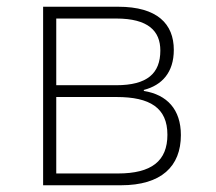

<svg xmlns="http://www.w3.org/2000/svg" viewBox="-20 -550 640 570"><path d="M108 0H339C459 0 517 -56 517 -149C517 -225 476 -269 407 -280V-283C461 -297 496 -335 496 -402C496 -479 447 -530 331 -530H108ZM147 -297V-495H325C420 -495 456 -458 456 -400C456 -332 417 -297 325 -297ZM147 -35V-262H326C425 -262 477 -230 477 -150C477 -72 430 -35 330 -35Z"/></svg>

Font: Noto Sans Mono ExtraLight
Style: Regular
Weight: 200
Designer: Monotype Design Team
Foundry: Monotype Imaging Inc.
Version: Version 2.014